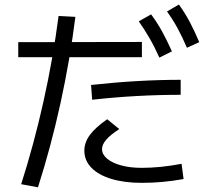

<svg xmlns="http://www.w3.org/2000/svg" viewBox="-20 -802 904 837"><path d="M235.4 -732.4 308.6 -728.5Q285.2 -542 243.7 -352.1Q202.1 -162.1 145.5 14.6L72.3 1Q127.9 -172.9 169.4 -358.9Q210.9 -544.9 235.4 -732.4ZM347.7 -145.5Q347.7 -180.7 371.6 -213.4Q395.5 -246.1 447.3 -282.2L500 -239.3Q461.9 -214.8 443.4 -193.4Q424.8 -171.9 424.8 -152.3Q424.8 -128.9 446.8 -110.4Q468.8 -91.8 507.8 -81.1Q546.9 -70.3 597.7 -70.3Q638.7 -70.3 682.1 -74.7Q725.6 -79.1 771.5 -87.9L780.3 -21.5Q731.4 -12.7 687 -8.8Q642.6 -4.9 597.7 -4.9Q522.5 -4.9 465.8 -22Q409.2 -39.1 378.4 -70.8Q347.7 -102.5 347.7 -145.5ZM59.6 -618.2 598.6 -619.1V-552.7H59.6ZM767.6 -454.1V-388.7Q575.2 -388.7 381.8 -367.2L377 -431.6Q582 -454.1 767.6 -454.1ZM585 -709 638.7 -739.3Q665 -704.1 686 -666Q707 -627.9 729.5 -578.1L674.8 -550.8Q653.3 -598.6 631.8 -635.7Q610.4 -672.9 585 -709ZM708 -752 759.8 -782.2Q786.1 -746.1 807.1 -706.5Q828.1 -667 848.6 -618.2L794.9 -593.8Q774.4 -641.6 753.9 -679.2Q733.4 -716.8 708 -752Z"/></svg>

Font: Pretendard GOV Variable
Style: Regular
Weight: 400
Designer: Base glyphs from Inter by Rasmus Andersson; Hangul glyphs from Noto Sans CJK(Source Han Sans) by Jang Soo-young and Kang
Foundry: Kil Hyung-jin
Version: Version 1.307;Glyphs 3.2 (3192)